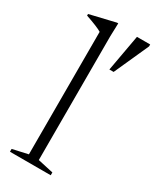

<svg xmlns="http://www.w3.org/2000/svg" viewBox="-184 -767 677 824"><g transform="rotate(30 154.5 -355.0)"><path d="M143 -31 220 -14V0H18V-14L94 -31V-638Q74 -650.5 12.5 -671.5V-679.5L139 -709.5H145L143 -644.5ZM211 -519 243.5 -699.5H309V-690L232 -519Z"/></g></svg>

Font: Newsreader Text Light
Style: Regular
Weight: 300
Designer: Hugues Gentile
Foundry: Production Type
Version: Version 1.002